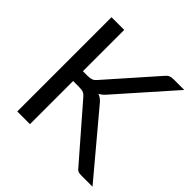

<svg xmlns="http://www.w3.org/2000/svg" viewBox="-184 -874 1032 1032"><g transform="rotate(45 332.0 -358.0)"><path d="M188 -402.5H224.5Q243.5 -402.5 255 -407.2Q266.5 -412 276 -423.5L514.5 -693.5Q524.5 -706.5 535.5 -711.5Q546.5 -716.5 562.5 -716.5H644.5L371.5 -408Q361.5 -396 352.2 -388.2Q343 -380.5 332.5 -375.5Q346 -371 357 -362.2Q368 -353.5 378.5 -339.5L663.5 0H579.5Q570 0 563.2 -1.2Q556.5 -2.5 551.5 -5.2Q546.5 -8 542.8 -11.8Q539 -15.5 535.5 -20.5L288.5 -305Q278.5 -317.5 267 -322.8Q255.5 -328 232 -328H188V0H91.5V-716.5H188Z"/></g></svg>

Font: TypoPRO Lato
Style: Regular
Weight: 400
Designer: Lukasz Dziedzic with Adam Twardoch and Botio Nikoltchev
Foundry: tyPoland Lukasz Dziedzic
Version: Version 2.010; 2014-09-01; http://www.latofonts.com/